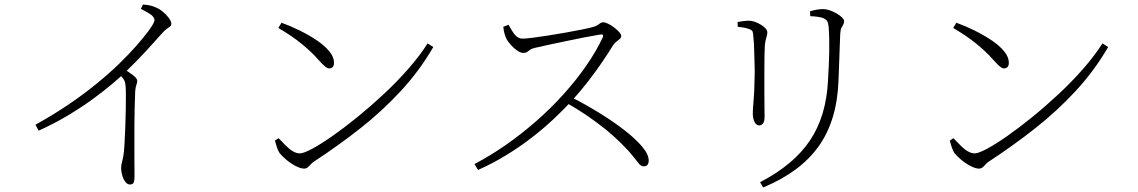

<svg xmlns="http://www.w3.org/2000/svg" viewBox="-20 -774 5010 845"><path d="M136 -225Q217 -270 284.5 -316Q352 -362 407.5 -407.5Q463 -453 506 -495Q549 -537 580.5 -573Q612 -609 633 -637Q660 -674 660 -685Q660 -696 648 -706.5Q636 -717 600 -735L609 -754Q624 -753 637.5 -750.5Q651 -748 664 -742Q680 -736 696 -723Q712 -710 723 -695Q734 -680 734 -669Q734 -662 729 -658Q724 -654 714.5 -647.5Q705 -641 691 -625Q662 -592 621.5 -548Q581 -504 525 -450Q505 -431 470 -401.5Q435 -372 387 -337Q339 -302 279 -266Q219 -230 150 -199ZM552 38Q540 38 531 25.5Q522 13 517.5 -4Q513 -21 513 -34Q513 -48 517.5 -63Q522 -78 525 -103Q527 -120 528.5 -150.5Q530 -181 531.5 -217Q533 -253 533.5 -288.5Q534 -324 534 -352Q534 -380 533 -393Q532 -410 526.5 -421Q521 -432 502 -451L525 -471Q547 -457 565.5 -443Q584 -429 584 -418Q584 -410 580 -399.5Q576 -389 575 -372Q572 -297 571.5 -224Q571 -151 571.5 -92.5Q572 -34 572 -2Q572 24 567.5 31Q563 38 552 38Z M1318 -32Q1303 -32 1281 -43.5Q1259 -55 1239.5 -71.5Q1220 -88 1210 -101Q1203 -112 1197.5 -129.5Q1192 -147 1190 -155L1206 -166Q1223 -148 1238.5 -132.5Q1254 -117 1269.5 -108Q1285 -99 1300 -99Q1316 -99 1353.5 -119Q1391 -139 1442.5 -175Q1494 -211 1552 -258Q1610 -305 1668 -359Q1726 -413 1776.5 -470.5Q1827 -528 1862 -583L1887 -567Q1826 -462 1744 -373.5Q1662 -285 1565.5 -209Q1469 -133 1362 -63Q1355 -59 1348.5 -51.5Q1342 -44 1335 -38Q1328 -32 1318 -32ZM1428 -473Q1421 -473 1411.5 -480.5Q1402 -488 1382 -510Q1364 -531 1345.5 -548Q1327 -565 1307 -581.5Q1287 -598 1262 -615Q1237 -632 1205 -651L1219 -674Q1258 -660 1298.5 -640Q1339 -620 1373.5 -597Q1408 -574 1429 -548.5Q1450 -523 1450 -498Q1450 -485 1444 -479Q1438 -473 1428 -473Z M2068 -52Q2139 -89 2207.5 -137Q2276 -185 2340 -241Q2404 -297 2459.5 -358.5Q2515 -420 2559.5 -484Q2604 -548 2633 -610Q2639 -625 2621 -622Q2590 -617 2549.5 -609Q2509 -601 2468.5 -592.5Q2428 -584 2393 -576.5Q2358 -569 2337 -564Q2322 -561 2314 -555.5Q2306 -550 2300 -545.5Q2294 -541 2283 -541Q2272 -541 2257 -551Q2242 -561 2229.5 -575Q2217 -589 2211 -599Q2207 -606 2202 -620.5Q2197 -635 2195 -656L2218 -665Q2225 -654 2233 -639.5Q2241 -625 2252.5 -614.5Q2264 -604 2280 -604Q2295 -604 2325.5 -608Q2356 -612 2394.5 -618Q2433 -624 2472 -631Q2511 -638 2543.5 -644.5Q2576 -651 2593 -656Q2603 -659 2609.5 -663.5Q2616 -668 2622 -672Q2628 -676 2634 -676Q2643 -676 2656.5 -669.5Q2670 -663 2683 -653Q2696 -643 2705 -633Q2714 -623 2714 -616Q2714 -608 2707.5 -602.5Q2701 -597 2692.5 -590.5Q2684 -584 2677 -573Q2660 -545 2633 -505Q2606 -465 2571.5 -420Q2537 -375 2497 -331Q2462 -293 2418.5 -252Q2375 -211 2323 -170.5Q2271 -130 2211 -93Q2151 -56 2084 -26ZM2813 -42Q2802 -42 2792.5 -53Q2783 -64 2767 -85Q2751 -106 2720 -137Q2681 -176 2641 -208Q2601 -240 2559.5 -268Q2518 -296 2472 -322L2493 -347Q2554 -316 2614.5 -279Q2675 -242 2725 -203.5Q2775 -165 2805 -130Q2835 -95 2835 -67Q2835 -56 2830 -49Q2825 -42 2813 -42Z M3325 28Q3473 -49 3544.5 -155.5Q3616 -262 3624 -418Q3626 -454 3627.5 -485.5Q3629 -517 3629.5 -545Q3630 -573 3629.5 -600Q3629 -627 3627 -654Q3626 -665 3623 -675.5Q3620 -686 3606 -693Q3599 -697 3582.5 -699.5Q3566 -702 3546 -703L3545 -724Q3559 -729 3575 -731.5Q3591 -734 3602 -734Q3616 -734 3632 -728.5Q3648 -723 3662.5 -714.5Q3677 -706 3686 -697Q3695 -688 3695 -682Q3695 -672 3691 -665.5Q3687 -659 3683 -651Q3679 -643 3678 -626Q3677 -604 3676 -576.5Q3675 -549 3674 -520.5Q3673 -492 3672 -464.5Q3671 -437 3670 -414Q3663 -242 3582.5 -129.5Q3502 -17 3339 51ZM3322 -222Q3313 -222 3306.5 -229Q3300 -236 3296.5 -248Q3293 -260 3293 -274Q3293 -294 3296.5 -330.5Q3300 -367 3301 -432Q3302 -455 3301 -489.5Q3300 -524 3299 -557Q3298 -590 3296 -607Q3295 -626 3292.5 -634Q3290 -642 3277 -646Q3265 -651 3253.5 -652.5Q3242 -654 3227 -656L3226 -677Q3240 -680 3253 -681.5Q3266 -683 3275 -683Q3288 -683 3302 -678Q3316 -673 3328.5 -665.5Q3341 -658 3349 -649Q3357 -640 3357 -632Q3357 -624 3355 -617Q3353 -610 3350.5 -600.5Q3348 -591 3346 -573Q3345 -560 3344.5 -527.5Q3344 -495 3344 -453.5Q3344 -412 3344 -371.5Q3344 -331 3344.5 -301Q3345 -271 3345 -262Q3345 -238 3337.5 -230Q3330 -222 3322 -222Z M4288 -32Q4273 -32 4251 -43.5Q4229 -55 4209.5 -71.5Q4190 -88 4180 -101Q4173 -112 4167.5 -129.5Q4162 -147 4160 -155L4176 -166Q4193 -148 4208.5 -132.5Q4224 -117 4239.5 -108Q4255 -99 4270 -99Q4286 -99 4323.5 -119Q4361 -139 4412.5 -175Q4464 -211 4522 -258Q4580 -305 4638 -359Q4696 -413 4746.5 -470.5Q4797 -528 4832 -583L4857 -567Q4796 -462 4714 -373.5Q4632 -285 4535.5 -209Q4439 -133 4332 -63Q4325 -59 4318.5 -51.5Q4312 -44 4305 -38Q4298 -32 4288 -32ZM4398 -473Q4391 -473 4381.5 -480.5Q4372 -488 4352 -510Q4334 -531 4315.5 -548Q4297 -565 4277 -581.5Q4257 -598 4232 -615Q4207 -632 4175 -651L4189 -674Q4228 -660 4268.5 -640Q4309 -620 4343.5 -597Q4378 -574 4399 -548.5Q4420 -523 4420 -498Q4420 -485 4414 -479Q4408 -473 4398 -473Z"/></svg>

Font: Noto Serif KR ExtraLight
Style: Regular
Weight: 200
Designer: Ryoko NISHIZUKA 西塚涼子 (kana & ideographs); Frank Grießhammer (Latin, Greek & Cyrillic); Wenlong ZHANG 张文龙 (bopomofo); San
Foundry: Adobe
Version: Version 2.002-H1;hotconv 1.1.0;makeotfexe 2.6.0